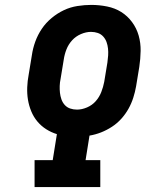

<svg xmlns="http://www.w3.org/2000/svg" viewBox="-20 -763 640 783"><path d="M121 0V-110H195L212 -216Q189 -223 168.5 -236Q148 -249 132.5 -267.5Q117 -286 107.5 -309Q98 -332 94 -356.5Q90 -381 91 -407Q92 -433 97 -459L110 -538Q114 -566 124 -593.5Q134 -621 150.5 -645.5Q167 -670 190.5 -689.5Q214 -709 240.5 -721.5Q267 -734 296 -738.5Q325 -743 352 -743Q385 -743 417 -736.5Q449 -730 474.5 -714Q500 -698 518.5 -673Q537 -648 545.5 -618Q554 -588 553.5 -555.5Q553 -523 548 -490L535 -411Q531 -388 523.5 -364.5Q516 -341 504 -319.5Q492 -298 475 -279Q458 -260 436.5 -246Q415 -232 392 -223Q369 -214 345 -210L329 -110H389V0ZM294 -316Q314 -316 335 -325Q356 -334 370.5 -350.5Q385 -367 393 -387.5Q401 -408 405 -429L418 -508Q420 -522 421 -536.5Q422 -551 420.5 -565Q419 -579 414.5 -591.5Q410 -604 401 -614Q392 -624 379 -628.5Q366 -633 351 -633Q331 -633 310 -624Q289 -615 274 -598.5Q259 -582 251 -561.5Q243 -541 240 -520L227 -441Q224 -427 223.5 -412.5Q223 -398 224.5 -384.5Q226 -371 230.5 -358Q235 -345 244 -335Q253 -325 266 -320.5Q279 -316 294 -316Z"/></svg>

Font: Iosevka Etoile Extrabold
Style: Italic
Weight: 800
Italic angle: -9°
Designer: Belleve Invis
Foundry: Belleve Invis
Version: Version 22.1.2; ttfautohint (v1.8.4)